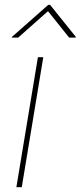

<svg xmlns="http://www.w3.org/2000/svg" viewBox="-20 -781 336 801"><path d="M48.3 0 138.2 -542.5H160.6L70.8 0ZM55.7 -624H29.3L29.8 -627L181.2 -760.7H189L296.4 -627L295.9 -624H268.6L180.2 -734.4Z"/></svg>

Font: Inter 16pt Thin
Style: Italic
Weight: 250
Italic angle: -9.3988°
Version: Version 4.001;git-66647c0bb